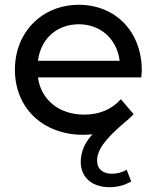

<svg xmlns="http://www.w3.org/2000/svg" viewBox="-20 -555 652 799"><path d="M327 6C336 6 349 5 365 4C332 39 316 78 316 119C316 183 363 224 436 224C469 224 499 216 526 200L507 151C491 162 467 168 446 168C409 168 384 149 384 113C384 72 413 27 497 -44C504 -49 524 -67 536 -80L483 -142C444 -99 393 -78 330 -78C226 -78 150 -140 138 -233H568C569 -245 570 -255 570 -262C570 -423 461 -535 308 -535C155 -535 42 -421 42 -265C42 -107 157 6 327 6ZM308 -454C400 -454 467 -391 478 -302H138C149 -393 216 -454 308 -454Z"/></svg>

Font: Malon Grotesk Med
Style: Regular
Weight: 500
Designer: Julieta Ulanovsky
Foundry: Julieta Ulanovsky
Version: Version 7.200